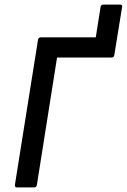

<svg xmlns="http://www.w3.org/2000/svg" viewBox="-20 -818 553 838"><path d="M54 0Q44 0 45 -11L146 -645Q148 -655 158 -655H398L419 -788Q421 -798 431 -798H504Q515 -798 513 -788L479 -578Q477 -567 468 -567H229L141 -11Q139 0 130 0Z"/></svg>

Font: Sofia Sans Semi Condensed SemiBold
Style: Italic
Weight: 600
Italic angle: -9°
Version: Version 4.100